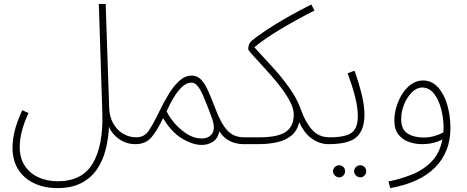

<svg xmlns="http://www.w3.org/2000/svg" viewBox="-20 -733 2392 983"><path d="M44 22Q44 -13 54 -58Q64 -103 94 -169L126 -154Q81 -58 81 20Q81 76 106.5 115Q132 154 176 174.5Q220 195 275 195Q401 195 455 103.5Q509 12 504 -154L486 -713H521L539 -181Q540 -137 559 -102.5Q578 -68 609 -49Q640 -30 678 -30Q696 -30 696 -13Q696 -6 690 -0.5Q684 5 673 5Q626 5 589 -21.5Q552 -48 538 -84Q535 -22 520.5 34.5Q506 91 475.5 135Q445 179 395.5 204.5Q346 230 273 230Q208 230 156 206Q104 182 74 135.5Q44 89 44 22Z M673 5 678 -30Q719 -30 742 -64.5Q765 -99 796 -163Q818 -209 843.5 -251Q869 -293 898.5 -319.5Q928 -346 962 -346Q991 -346 1011 -324Q1031 -302 1048.5 -261.5Q1066 -221 1087 -166Q1109 -111 1130.5 -81.5Q1152 -52 1176 -41Q1200 -30 1230 -30Q1249 -30 1249 -13Q1249 -6 1244 -0.5Q1239 5 1226 5Q1189 5 1156.5 -11Q1124 -27 1103 -61Q1096 -25 1071 -8Q1046 9 1013 9Q967 9 912.5 -23.5Q858 -56 815 -128Q785 -65 755.5 -30Q726 5 673 5ZM833 -163Q849 -130 877.5 -98Q906 -66 941 -45Q976 -24 1012 -24Q1051 -24 1067.5 -51.5Q1084 -79 1063 -134Q1037 -205 1020 -243Q1003 -281 989.5 -295.5Q976 -310 959 -310Q929 -310 897 -272.5Q865 -235 833 -163Z M1226 5 1231 -30H1308Q1404 -30 1444 -58.5Q1484 -87 1484 -146Q1484 -175 1467 -209Q1450 -243 1423.5 -278.5Q1397 -314 1367.5 -347.5Q1338 -381 1311.5 -409.5Q1285 -438 1268 -457Q1251 -476 1251 -482Q1251 -508 1267 -523Q1316 -563 1395 -611.5Q1474 -660 1574 -710L1590 -679Q1495 -631 1413 -581.5Q1331 -532 1282 -491Q1325 -444 1373 -392Q1421 -340 1461 -284Q1501 -228 1521 -171Q1543 -108 1577.5 -69Q1612 -30 1667 -30Q1685 -30 1685 -13Q1685 -6 1679 -0.5Q1673 5 1662 5Q1617 5 1577 -23Q1537 -51 1512 -108Q1502 -63 1471.5 -38.5Q1441 -14 1397.5 -4.5Q1354 5 1303 5Z M1662 5 1667 -30Q1750 -30 1781 -54Q1812 -78 1812 -138Q1812 -183 1798 -237.5Q1784 -292 1760 -358L1795 -371Q1817 -310 1831.5 -251Q1846 -192 1846 -146Q1846 -69 1806.5 -32Q1767 5 1662 5ZM1825 175Q1812 175 1802.5 165.5Q1793 156 1793 144Q1793 131 1802.5 122Q1812 113 1825 113Q1837 113 1846 122Q1855 131 1855 144Q1855 156 1846 165.5Q1837 175 1825 175ZM1717 175Q1704 175 1694.5 165.5Q1685 156 1685 144Q1685 131 1694.5 122Q1704 113 1717 113Q1729 113 1738 122Q1747 131 1747 144Q1747 156 1738 165.5Q1729 175 1717 175Z M1978 230 1969 196Q2034 183 2092.5 159Q2151 135 2191.5 92Q2232 49 2245 -19Q2225 -8 2198.5 -1.5Q2172 5 2140 5Q2107 5 2074.5 -6Q2042 -17 2020.5 -43.5Q1999 -70 1999 -116Q1999 -151 2010 -187Q2021 -223 2040.5 -253.5Q2060 -284 2087 -302.5Q2114 -321 2146 -321Q2190 -321 2221.5 -287Q2253 -253 2269.5 -197.5Q2286 -142 2286 -77Q2286 45 2208 124Q2130 203 1978 230ZM2034 -123Q2034 -70 2066.5 -49.5Q2099 -29 2149 -29Q2179 -29 2205.5 -37Q2232 -45 2250 -55Q2251 -67 2251 -79Q2251 -128 2238.5 -175.5Q2226 -223 2201.5 -254Q2177 -285 2141 -285Q2114 -285 2089.5 -261Q2065 -237 2049.5 -200Q2034 -163 2034 -123Z"/></svg>

Font: Noto Sans Arabic UI SmCn XLt
Style: Regular
Weight: 200
Width: 4
Designer: Monotype Design Team, Nadine Chahine and Nizar Qandah
Foundry: Monotype Imaging Inc.
Version: Version 2.010; ttfautohint (v1.8.4.7-5d5b)